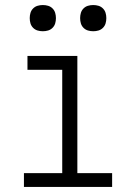

<svg xmlns="http://www.w3.org/2000/svg" viewBox="-20 -742 540 762"><path d="M75 0V-55H227V-465H89V-520H287V-55H425V0ZM350 -618Q339 -618 329 -621Q319 -624 311.5 -631.5Q304 -639 301 -649Q298 -659 298 -670Q298 -681 301 -691Q304 -701 311.5 -708.5Q319 -716 329 -719Q339 -722 350 -722Q361 -722 371 -719Q381 -716 388.5 -708.5Q396 -701 399 -691Q402 -681 402 -670Q402 -659 399 -649Q396 -639 388.5 -631.5Q381 -624 371 -621Q361 -618 350 -618ZM150 -618Q139 -618 129 -621Q119 -624 111.5 -631.5Q104 -639 101 -649Q98 -659 98 -670Q98 -681 101 -691Q104 -701 111.5 -708.5Q119 -716 129 -719Q139 -722 150 -722Q161 -722 171 -719Q181 -716 188.5 -708.5Q196 -701 199 -691Q202 -681 202 -670Q202 -659 199 -649Q196 -639 188.5 -631.5Q181 -624 171 -621Q161 -618 150 -618Z"/></svg>

Font: Iosevka Curly Slab Light
Style: Regular
Weight: 300
Monospace: yes
Designer: Belleve Invis
Foundry: Belleve Invis
Version: Version 22.1.2; ttfautohint (v1.8.4)